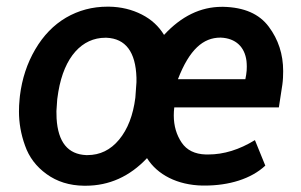

<svg xmlns="http://www.w3.org/2000/svg" viewBox="-20 -559 921 588"><path d="M40 -255.4C38.6 -242.2 38.1 -229.5 38.1 -217.3C38.1 -183.1 43.9 -148.4 56.6 -113.3C68.8 -78.1 90.8 -48.8 122.6 -25.9C154.3 -2.9 192.4 9.3 237.3 9.8C238.8 9.8 240.7 9.8 242.2 9.8C314.5 9.8 377.4 -18.6 430.2 -74.7C461.9 -23.9 523.4 7.8 600.1 9.3C602.5 9.3 604.5 9.3 606.9 9.3C681.6 9.3 749 -11.2 792.5 -51.8L760.7 -129.9C712.9 -100.6 665.5 -85.9 617.7 -85.9C615.2 -85.9 612.8 -85.9 610.4 -85.9C576.7 -86.9 551.8 -99.1 536.1 -122.6C520.5 -146 512.2 -173.3 512.2 -205.6C512.2 -213.4 512.7 -221.7 513.7 -230H834L844.7 -299.8C846.7 -314 847.2 -328.1 847.2 -341.3C847.2 -392.6 832.5 -438 803.2 -477.1C773.9 -516.6 727.5 -536.6 664.1 -538.1C662.6 -538.1 661.1 -538.1 659.7 -538.1C594.2 -538.1 535.2 -509.3 482.4 -452.1C466.3 -478.5 443.8 -499.5 414.1 -514.6C384.3 -529.8 350.6 -538.1 313.5 -538.6C312 -538.6 311 -538.6 309.6 -538.6C262.7 -538.6 220.7 -527.3 182.1 -504.9C144 -482.4 112.8 -450.2 87.9 -407.7C63 -365.2 47.4 -317.9 41 -265.6ZM656.2 -443.8C701.7 -441.9 729.5 -415.5 734.9 -372.1C735.4 -366.7 735.8 -360.8 735.8 -355C735.8 -347.2 735.4 -338.9 733.9 -330.1L731.4 -316.4H524.9C560.1 -407.7 602.5 -443.8 654.8 -443.8C655.3 -443.8 655.8 -443.8 656.2 -443.8ZM158.7 -278.3C176.8 -385.3 231.4 -443.4 302.7 -443.4C303.7 -443.4 305.2 -443.4 306.2 -443.4C364.7 -440.9 395.5 -399.9 397.9 -321.3V-307.1L394.5 -259.8C387.7 -206.1 371.1 -163.1 344.7 -131.3C318.4 -99.6 286.1 -84 247.6 -84C246.6 -84 245.1 -84 244.1 -84C188 -86.4 157.7 -123.5 153.3 -196.3L152.8 -218.8L155.3 -255.4Z"/></svg>

Font: Roboto Medium
Style: Italic
Weight: 500
Italic angle: -12°
Designer: Google
Version: Version 2.137; 2017